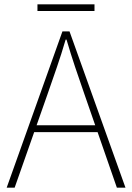

<svg xmlns="http://www.w3.org/2000/svg" viewBox="-20 -872 614 892"><path d="M11 0 270 -726H303L563 0H523L372 -435Q349 -501 329 -560.5Q309 -620 289 -688H285Q265 -620 244.5 -560.5Q224 -501 201 -435L48 0ZM123 -258V-290H447V-258ZM154 -821V-852H419V-821Z"/></svg>

Font: Shanggu Sans SC VF
Style: Regular
Weight: 250
Designer: GuiWonder
Version: Version 1.021